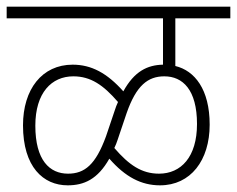

<svg xmlns="http://www.w3.org/2000/svg" viewBox="-20 -642 711 576"><path d="M0 -587H469V-448C422 -447 383 -428 350 -368C301 -423 254 -448 198 -448C106 -448 49 -374 49 -266C49 -141 110 -86 183 -86C232 -86 273 -104 308 -166C356 -111 404 -86 460 -86C552 -86 609 -161 609 -268C609 -374 564 -430 506 -444V-587H671V-622H0ZM333 -223 360 -303C389 -386 424 -413 473 -413C528 -413 571 -373 571 -270C571 -171 523 -121 457 -121C405 -121 367 -147 323 -198C327 -206 330 -214 333 -223ZM86 -265C86 -364 135 -413 200 -413C252 -413 290 -387 334 -336C330 -328 327 -319 324 -310L298 -233C267 -148 234 -121 184 -121C129 -121 86 -161 86 -265Z"/></svg>

Font: Noto Sans SemiCondensed ExtraLight
Style: Italic
Weight: 200
Width: 4
Italic angle: -12°
Designer: Monotype Design Team
Foundry: Monotype Imaging Inc.
Version: Version 2.013